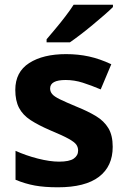

<svg xmlns="http://www.w3.org/2000/svg" viewBox="-20 -786 537 816"><path d="M459 -162Q459 -79 400.5 -34.5Q342 10 226 10Q169 10 128 2.5Q87 -5 46 -22V-145Q90 -125 141 -112Q192 -99 231 -99Q275 -99 293.5 -112Q312 -125 312 -146Q312 -160 304.5 -171Q297 -182 272 -196Q247 -210 194 -232Q143 -254 110 -275.5Q77 -297 61 -327.5Q45 -358 45 -404Q45 -480 104 -518Q163 -556 261 -556Q312 -556 358 -546Q404 -536 453 -513L408 -406Q368 -423 332 -434.5Q296 -446 259 -446Q193 -446 193 -410Q193 -397 201.5 -386.5Q210 -376 234.5 -364Q259 -352 307 -332Q354 -313 388 -292.5Q422 -272 440.5 -241.5Q459 -211 459 -162ZM460 -756Q446 -742 423 -722Q400 -702 373.5 -680Q347 -658 321.5 -638.5Q296 -619 277 -606H178V-619Q194 -638 215.5 -663.5Q237 -689 258 -716.5Q279 -744 293 -766H460Z"/></svg>

Font: Noto Sans Devanagari UI
Style: Bold
Weight: 700
Designer: Jelle Bosma - Monotype Design Team
Foundry: Monotype Imaging Inc.
Version: Version 2.004; ttfautohint (v1.8.4.7-5d5b)